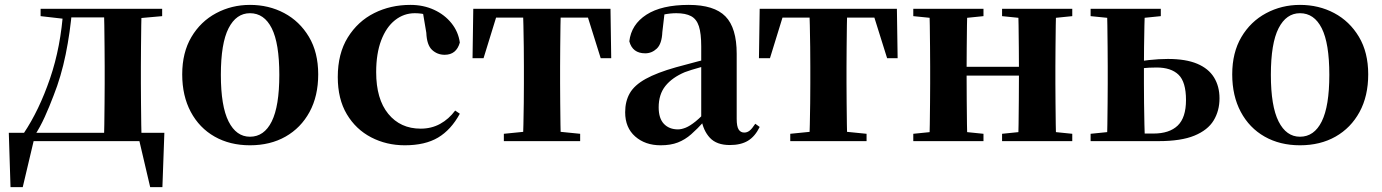

<svg xmlns="http://www.w3.org/2000/svg" viewBox="-20 -577 5651 785"><path d="M568 0H102L121 -15L73 188H23L16 -34H652L644 188H594L546 -17ZM404 0Q406 -26 406.5 -68Q407 -110 407.5 -156Q408 -202 408 -236V-305Q408 -339 407.5 -385Q407 -431 406.5 -473.5Q406 -516 404 -541H559Q558 -516 557.5 -473.5Q557 -431 556.5 -385Q556 -339 556 -305V-236Q556 -202 556.5 -156Q557 -110 557.5 -68Q558 -26 559 0ZM146 -511V-541H248V-500H242ZM487 -500V-541H643V-511L520 -500ZM77 -32Q140 -126 184.5 -256Q229 -386 239 -541H275Q267 -445 248.5 -354.5Q230 -264 199 -186Q182 -141 163 -99Q144 -57 121 -22V-9ZM248 -506V-541H488V-506Z M1002 17Q920 17 857.5 -18.5Q795 -54 760 -119.5Q725 -185 725 -273Q725 -362 762.5 -425.5Q800 -489 863.5 -523Q927 -557 1002 -557Q1079 -557 1142 -523.5Q1205 -490 1243 -426.5Q1281 -363 1281 -273Q1281 -184 1245.5 -119Q1210 -54 1147.5 -18.5Q1085 17 1002 17ZM1002 -18Q1060 -18 1091 -80.5Q1122 -143 1122 -271Q1122 -400 1091 -461.5Q1060 -523 1002 -523Q946 -523 914.5 -461.5Q883 -400 883 -271Q883 -143 914.5 -80.5Q946 -18 1002 -18Z M1635 17Q1560 17 1497.5 -15.5Q1435 -48 1398 -110Q1361 -172 1361 -262Q1361 -358 1402 -424Q1443 -490 1510 -523.5Q1577 -557 1658 -557Q1711 -557 1754.5 -537Q1798 -517 1826 -482Q1854 -447 1860 -403Q1846 -353 1798 -353Q1768 -353 1746.5 -373Q1725 -393 1723 -443L1707 -538L1779 -493Q1751 -509 1727 -516Q1703 -523 1676 -523Q1631 -523 1595 -494.5Q1559 -466 1538.5 -412Q1518 -358 1518 -282Q1518 -172 1567.5 -111.5Q1617 -51 1700 -51Q1744 -51 1779.5 -70.5Q1815 -90 1841 -125L1860 -112Q1824 -46 1771 -14.5Q1718 17 1635 17Z M1912 -339 1915 -541H2476L2479 -339H2436L2373 -540L2444 -505H1947L2019 -540L1957 -339ZM2040 0V-30L2150 -41H2242L2352 -30V0ZM2118 0Q2119 -26 2120 -68Q2121 -110 2121.5 -156Q2122 -202 2122 -236V-305Q2122 -339 2121.5 -385Q2121 -431 2120 -473.5Q2119 -516 2118 -541H2273Q2272 -516 2271.5 -473.5Q2271 -431 2270.5 -385Q2270 -339 2270 -305V-236Q2270 -202 2270.5 -156Q2271 -110 2271.5 -68Q2272 -26 2273 0Z M2681 17Q2618 17 2577 -19Q2536 -55 2536 -118Q2536 -163 2555 -196Q2574 -229 2620 -254.5Q2666 -280 2744 -302Q2783 -313 2833.5 -326Q2884 -339 2924 -349V-323Q2884 -313 2844 -302Q2804 -291 2780 -282Q2728 -260 2700.5 -225.5Q2673 -191 2673 -138Q2673 -93 2694.5 -70.5Q2716 -48 2752 -48Q2766 -48 2783.5 -55Q2801 -62 2824.5 -81Q2848 -100 2880 -136L2897 -81H2859Q2831 -50 2806 -28Q2781 -6 2751.5 5.5Q2722 17 2681 17ZM2964 16Q2910 16 2882.5 -13.5Q2855 -43 2847 -92V-95V-387Q2847 -440 2837.5 -469.5Q2828 -499 2805.5 -511Q2783 -523 2745 -523Q2720 -523 2693.5 -517.5Q2667 -512 2630 -498L2697 -523L2688 -446Q2686 -398 2665.5 -378.5Q2645 -359 2618 -359Q2566 -359 2553 -408Q2561 -477 2623 -517Q2685 -557 2796 -557Q2900 -557 2946 -510Q2992 -463 2992 -357V-91Q2992 -60 3000 -47.5Q3008 -35 3023 -35Q3035 -35 3045 -43Q3055 -51 3068 -71L3086 -58Q3067 -19 3038 -1.5Q3009 16 2964 16Z M3083 -339 3086 -541H3647L3650 -339H3607L3544 -540L3615 -505H3118L3190 -540L3128 -339ZM3211 0V-30L3321 -41H3413L3523 -30V0ZM3289 0Q3290 -26 3291 -68Q3292 -110 3292.5 -156Q3293 -202 3293 -236V-305Q3293 -339 3292.5 -385Q3292 -431 3291 -473.5Q3290 -516 3289 -541H3444Q3443 -516 3442.5 -473.5Q3442 -431 3441.5 -385Q3441 -339 3441 -305V-236Q3441 -202 3441.5 -156Q3442 -110 3442.5 -68Q3443 -26 3444 0Z M3779 0Q3781 -26 3781.5 -68Q3782 -110 3782.5 -156Q3783 -202 3783 -236V-305Q3783 -339 3782.5 -385Q3782 -431 3781.5 -473.5Q3781 -516 3779 -541H3935Q3934 -516 3933.5 -473Q3933 -430 3932.5 -382Q3932 -334 3932 -295V-273Q3932 -220 3932.5 -166.5Q3933 -113 3933.5 -69.5Q3934 -26 3935 0ZM4142 0Q4144 -26 4144.5 -69.5Q4145 -113 4145.5 -166.5Q4146 -220 4146 -273V-295Q4146 -334 4145.5 -382Q4145 -430 4144.5 -473Q4144 -516 4142 -541H4298Q4297 -516 4296.5 -473.5Q4296 -431 4295.5 -385Q4295 -339 4295 -305V-236Q4295 -202 4295.5 -156Q4296 -110 4296.5 -68Q4297 -26 4298 0ZM3714 0V-30L3823 -41H3893L4001 -30V0ZM3714 -511V-541H4001V-511L3893 -500H3823ZM4077 0V-30L4185 -41H4256L4364 -30V0ZM4077 -511V-541H4364V-511L4256 -500H4185ZM3857 -268V-304H4220V-268Z M4583 0V-31H4696Q4761 -31 4795 -63.5Q4829 -96 4829 -168Q4829 -242 4798.5 -271.5Q4768 -301 4709 -301Q4677 -301 4650.5 -298Q4624 -295 4597 -289V-320Q4637 -327 4677.5 -331.5Q4718 -336 4755 -336Q4828 -336 4874.5 -316.5Q4921 -297 4943.5 -260.5Q4966 -224 4966 -175Q4966 -124 4942 -84.5Q4918 -45 4863.5 -22.5Q4809 0 4717 0ZM4506 0Q4507 -26 4507.5 -68Q4508 -110 4508.5 -156Q4509 -202 4509 -236V-305Q4509 -339 4508.5 -385Q4508 -431 4507.5 -473.5Q4507 -516 4506 -541H4661Q4660 -516 4659 -473.5Q4658 -431 4657.5 -385Q4657 -339 4657 -304V-236Q4657 -202 4657.5 -156Q4658 -110 4659 -68Q4660 -26 4661 0ZM4439 -511V-541H4726V-511L4618 -500H4548ZM4439 0V-30L4548 -41H4585V0Z M5295 17Q5213 17 5150.5 -18.5Q5088 -54 5053 -119.5Q5018 -185 5018 -273Q5018 -362 5055.5 -425.5Q5093 -489 5156.5 -523Q5220 -557 5295 -557Q5372 -557 5435 -523.5Q5498 -490 5536 -426.5Q5574 -363 5574 -273Q5574 -184 5538.5 -119Q5503 -54 5440.5 -18.5Q5378 17 5295 17ZM5295 -18Q5353 -18 5384 -80.5Q5415 -143 5415 -271Q5415 -400 5384 -461.5Q5353 -523 5295 -523Q5239 -523 5207.5 -461.5Q5176 -400 5176 -271Q5176 -143 5207.5 -80.5Q5239 -18 5295 -18Z"/></svg>

Font: Noto Serif TC ExtraBold
Style: Regular
Weight: 800
Designer: Ryoko NISHIZUKA 西塚涼子 (kana & ideographs); Frank Grießhammer (Latin, Greek & Cyrillic); Wenlong ZHANG 张文龙 (bopomofo); San
Foundry: Adobe
Version: Version 2.002-H1;hotconv 1.1.0;makeotfexe 2.6.0